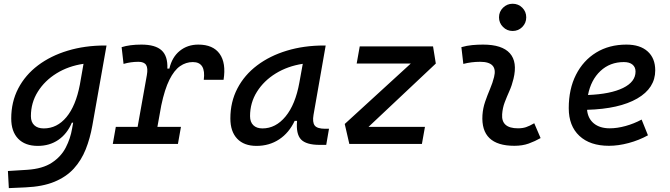

<svg xmlns="http://www.w3.org/2000/svg" viewBox="-20 -764 3556 1019"><path d="M26.9 234.4 22 143.6 124.5 137.2Q206.1 131.8 255.1 99.6Q304.2 67.4 329.1 19Q354 -29.3 362.8 -82.5L368.2 -112.8H361.3Q336.4 -53.7 289.8 -21.7Q243.2 10.3 180.7 10.3Q113.3 10.3 76.4 -27.8Q39.6 -65.9 39.6 -135.3Q39.6 -223.1 76.9 -294.7Q114.3 -366.2 181.6 -417Q249 -467.8 339.6 -495.1Q430.2 -522.5 536.1 -522.5H545.4L470.2 -98.1Q458 -29.3 434.8 28.8Q411.6 86.9 371.6 130.9Q331.5 174.8 268.8 200.7Q206.1 226.6 114.7 230.5ZM423.3 -425.3Q343.3 -413.6 280.3 -374.8Q217.3 -335.9 180.7 -277.3Q144 -218.8 144 -147.5Q144 -116.2 161.9 -99.4Q179.7 -82.5 212.4 -82.5Q282.7 -82.5 332.5 -142.3Q382.3 -202.1 403.8 -314.5Z M578.6 0 594.7 -90.8H710.4L759.3 -364.7Q766.1 -402.3 755.4 -419.2Q744.6 -436 714.8 -436Q673.8 -436 635.7 -424.8L625.5 -513.7Q668.5 -527.3 730.5 -527.3Q804.2 -527.3 837.6 -496.8Q871.1 -466.3 868.2 -399.9H878.9Q893.1 -460.9 934.1 -494.1Q975.1 -527.3 1032.7 -527.3Q1110.8 -527.3 1145.8 -478.3Q1180.7 -429.2 1166.5 -340.3H1061.5Q1073.7 -434.6 1003.4 -434.6Q966.8 -434.6 935.5 -412.8Q904.3 -391.1 879.2 -340.8Q854 -290.5 835.9 -204.6L815.4 -90.8H940.4L924.3 0Z M1341.3 10.3Q1274.9 10.3 1238.8 -27.8Q1202.6 -65.9 1202.6 -135.3Q1202.6 -223.1 1240 -294.7Q1277.3 -366.2 1344.7 -417Q1412.1 -467.8 1502.4 -495.1Q1592.8 -522.5 1698.7 -522.5H1708.5L1644 -154.8Q1637.2 -115.7 1650.1 -98.1Q1663.1 -80.6 1706.1 -80.6H1726.1L1711.4 4.9H1676.8Q1605 4.9 1577.6 -23.9Q1550.3 -52.7 1556.6 -122.6H1543.9Q1514.2 -59.1 1461.7 -24.4Q1409.2 10.3 1341.3 10.3ZM1373 -82.5Q1443.4 -82.5 1495.6 -146Q1547.9 -209.5 1568.8 -325.7L1586.9 -425.3Q1506.8 -413.1 1443.6 -374.3Q1380.4 -335.4 1343.8 -277.1Q1307.1 -218.8 1307.1 -147.5Q1307.1 -116.2 1324.5 -99.4Q1341.8 -82.5 1373 -82.5Z M2293 -426.8 1936 -90.8H2235.4L2219.2 0H1834L1809.6 -106L2160.2 -426.8H1873L1889.2 -517.6H2278.3Z M2815.4 -109.9 2849.1 -31.2Q2819.3 -14.2 2786.1 -2.2Q2752.9 9.8 2710 9.8Q2530.3 9.8 2540.5 -153.3Q2543 -189.9 2554.9 -224.6Q2566.9 -259.3 2580.8 -292Q2594.7 -324.7 2602.1 -355Q2623 -436 2528.3 -436Q2481.9 -436 2439 -424.8L2428.7 -513.7Q2457.5 -522 2486.3 -524.7Q2515.1 -527.3 2543.9 -527.3Q2645 -527.3 2686 -481.2Q2727.1 -435.1 2705.1 -345.2Q2696.8 -310.5 2683.3 -280.5Q2669.9 -250.5 2658.7 -221.2Q2647.5 -191.9 2645 -157.7Q2639.6 -83 2729 -83Q2753.4 -83 2771.7 -89.1Q2790 -95.2 2815.4 -109.9ZM2700.7 -599.6Q2670.9 -599.6 2649.7 -620.8Q2628.4 -642.1 2628.4 -671.9Q2628.4 -702.1 2649.7 -723.1Q2670.9 -744.1 2700.7 -744.1Q2731 -744.1 2752 -723.1Q2772.9 -702.1 2772.9 -671.9Q2772.9 -642.1 2752 -620.8Q2731 -599.6 2700.7 -599.6Z M3216.3 -83Q3255.4 -83 3299.8 -95.2Q3344.2 -107.4 3385.3 -129.4L3418.9 -45.9Q3371.1 -19.5 3316.4 -4.9Q3261.7 9.8 3211.9 9.8Q3111.3 9.8 3054.9 -43Q2998.5 -95.7 2998.5 -189.9Q2998.5 -291.5 3036.9 -367.2Q3075.2 -442.9 3144 -485.1Q3212.9 -527.3 3304.7 -527.3Q3377 -527.3 3417.2 -491.2Q3457.5 -455.1 3457.5 -390.6Q3457.5 -296.4 3362.1 -241.2Q3266.6 -186 3095.7 -181.2Q3100.1 -134.8 3131.8 -108.9Q3163.6 -83 3216.3 -83ZM3100.6 -259.8Q3220.2 -264.6 3286.6 -297.1Q3353 -329.6 3353 -384.3Q3353 -407.7 3336.9 -421.1Q3320.8 -434.6 3291 -434.6Q3217.3 -434.6 3166.7 -387.2Q3116.2 -339.8 3100.6 -259.8Z"/></svg>

Font: Cascadia Mono
Style: Italic
Weight: 400
Italic angle: -10°
Monospace: yes
Designer: Aaron Bell
Foundry: Saja Typeworks
Version: Version 2404.023; ttfautohint (v1.8.4)